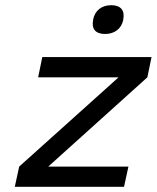

<svg xmlns="http://www.w3.org/2000/svg" viewBox="-20 -720 604 740"><path d="M143 -500 127 -422H437L54 -78L37 0H458L475 -78H166L548 -422L564 -500ZM339 -643C332 -610 347 -589 385 -589C422 -589 448 -610 455 -643V-645C462 -679 446 -700 409 -700C371 -700 346 -679 339 -645Z"/></svg>

Font: LT Wave Text Italic
Style: Regular
Weight: 400
Designer: Daniel Lyons
Version: Version 2.5 (Glyphs App)